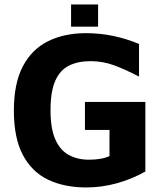

<svg xmlns="http://www.w3.org/2000/svg" viewBox="-20 -831 746 865"><path d="M368.3 13.5Q269.8 13.5 196.6 -21.5Q123.4 -56.5 82.9 -133Q42.5 -209.5 42.5 -333.3Q42.5 -455 82.9 -532.1Q123.4 -609.1 196.6 -645.4Q269.8 -681.6 367.6 -681.6Q431 -681.6 491 -668.9Q551 -656.1 606.3 -633.1V-486Q546 -517.5 494.7 -536.5Q443.3 -555.5 388.2 -555.5Q330.8 -555.5 290.3 -535.1Q249.8 -514.7 228.7 -466.4Q207.6 -418.2 207.6 -334Q207.6 -251.2 229.4 -202.5Q251.2 -153.7 290.3 -132.6Q329.4 -111.5 380.5 -111.5Q407.9 -111.5 431.5 -115.4Q455.2 -119.3 473.3 -127.8V-245.7H362.7V-371.7H634.9V-58.1Q572.9 -23.7 505.5 -5.1Q438 13.5 368.3 13.5ZM300.2 -711V-811H421.9V-711Z"/></svg>

Font: Maven Pro
Style: Regular
Weight: 400
Designer: Joe Prince
Foundry: Joe Prince
Version: Version 2.103